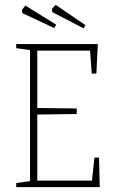

<svg xmlns="http://www.w3.org/2000/svg" viewBox="-20 -773 477 793"><path d="M47 -17 104 -25V-566L47 -574V-591H384L378 -469H359L352 -564H134V-327L297 -325V-302L134 -300V-27H360L370 -122H389L392 0H47ZM196 -723 195 -737 210 -753 333 -669 325 -656ZM72 -719 71 -733 85 -750 212 -671 204 -657Z"/></svg>

Font: Grenze Thin
Style: Regular
Weight: 250
Designer: Renata Polastri
Foundry: Omnibus-Type
Version: Version 1.002; ttfautohint (v1.8)